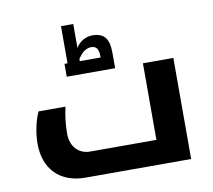

<svg xmlns="http://www.w3.org/2000/svg" viewBox="-81 -833 1029 926"><g transform="rotate(-10 433.5 -370.0)"><path d="M260 -558V-495H497V-571C497 -639 474 -670 416 -670C381 -670 352 -651 335 -623V-740H275V-558ZM437 -558H335V-569C351 -593 371 -615 401 -615C427 -615 437 -597 437 -563ZM264 0H782V-495H633V-120H308C252 -120 214 -162 214 -223C214 -267 219 -311 229 -354H97C78 -314 65 -252 65 -201C65 -76 141 0 264 0Z"/></g></svg>

Font: Noto Kufi Arabic
Style: Bold
Weight: 700
Designer: Monotype Design Team, David Williams, Khaled Hosny
Foundry: Google LLC
Version: Version 2.109